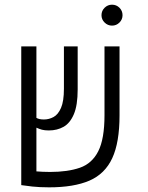

<svg xmlns="http://www.w3.org/2000/svg" viewBox="-20 -782 626 811"><path d="M187.5 9.3Q147.5 9.3 116.2 5.9Q85 2.4 70.3 0H69.8V-585.9H133.8V-284.2Q145 -277.3 165.5 -277.3Q187 -277.3 206.3 -287.8Q225.6 -298.3 237.8 -326.4Q250 -354.5 250 -407.2V-585.9H308.1V-404.3Q308.1 -337.4 292 -299.6Q275.9 -261.7 248.5 -246.3Q221.2 -231 186.5 -231Q168.9 -231 157.2 -234.1Q145.5 -237.3 133.8 -242.7V-58.1Q145.5 -57.1 160.2 -56.4Q174.8 -55.7 191.4 -55.7Q266.1 -55.7 317.4 -73.5Q368.7 -91.3 395 -143.1Q421.4 -194.8 421.4 -295.9V-585.9H484.9V-294.9Q484.9 -180.2 454.1 -113.8Q423.3 -47.4 357.7 -19Q292 9.3 187.5 9.3ZM453.1 -673.8Q435.1 -673.8 421.9 -686.8Q408.7 -699.7 408.7 -717.8Q408.7 -736.3 421.9 -749.3Q435.1 -762.2 453.1 -762.2Q471.7 -762.2 484.6 -749.3Q497.6 -736.3 497.6 -717.8Q497.6 -699.7 484.6 -686.8Q471.7 -673.8 453.1 -673.8Z"/></svg>

Font: CaskaydiaCove NFP Light
Style: Regular
Weight: 300
Designer: Aaron Bell
Foundry: Saja Typeworks
Version: Version 2111.001; VTT 6.35;Nerd Fonts 3.1.1